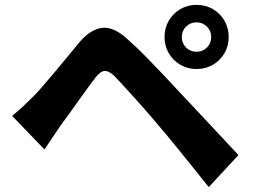

<svg xmlns="http://www.w3.org/2000/svg" viewBox="-20 -768 1040 790"><path d="M728 -616Q728 -590 745.5 -572.5Q763 -555 789 -555Q814 -555 831.5 -572.5Q849 -590 849 -616Q849 -641 831.5 -658.5Q814 -676 789 -676Q763 -676 745.5 -658.5Q728 -641 728 -616ZM657 -616Q657 -653 674.5 -683Q692 -713 722 -730.5Q752 -748 789 -748Q826 -748 856 -730.5Q886 -713 903.5 -683Q921 -653 921 -616Q921 -579 903.5 -549Q886 -519 856 -501.5Q826 -484 789 -484Q752 -484 722 -501.5Q692 -519 674.5 -549Q657 -579 657 -616ZM30 -291Q53 -310 72.5 -328Q92 -346 116 -370Q133 -387 154.5 -412Q176 -437 201.5 -467Q227 -497 253.5 -529.5Q280 -562 306 -593Q352 -648 401 -653.5Q450 -659 510 -602Q546 -570 581 -534Q616 -498 650 -462.5Q684 -427 714 -394Q748 -358 790.5 -312.5Q833 -267 878 -219Q923 -171 961 -130L839 2Q806 -40 769 -85.5Q732 -131 696.5 -175Q661 -219 632 -252Q610 -279 584 -308.5Q558 -338 532.5 -366.5Q507 -395 485.5 -418Q464 -441 452 -454Q428 -477 410.5 -476Q393 -475 373 -449Q359 -431 340.5 -405.5Q322 -380 302 -352Q282 -324 263 -297.5Q244 -271 229 -251Q212 -226 194.5 -200Q177 -174 163 -153Z"/></svg>

Font: Noto Sans JP ExtraBold
Style: Regular
Weight: 800
Designer: Ryoko NISHIZUKA  (kana, bopomofo & ideographs); Paul D. Hunt (Latin, Greek & Cyrillic); Sandoll Communications , Soo-you
Foundry: Adobe
Version: Version 2.004-H2;hotconv 1.0.118;makeotfexe 2.5.65603